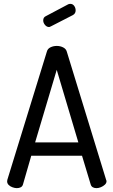

<svg xmlns="http://www.w3.org/2000/svg" viewBox="-20 -975 588 995"><path d="M67 0Q57 0 44.5 -4.5Q32 -9 24.5 -17Q17 -25 17 -35Q17 -39 18 -43L223 -708Q227 -723 242 -730Q257 -737 274 -737Q292 -737 307 -729.5Q322 -722 326 -708L530 -43Q532 -39 532 -36Q532 -26 523.5 -18Q515 -10 503 -5Q491 0 480 0Q469 0 461 -4.5Q453 -9 450 -19L405 -168H142L99 -19Q96 -9 87.5 -4.5Q79 0 67 0ZM162 -237H386L274 -613ZM234 -835Q222 -835 213 -846Q204 -857 204 -869Q204 -885 217 -891L334 -953Q340 -955 344 -955Q357 -955 364.5 -944.5Q372 -934 372 -921Q372 -905 358 -897L245 -839Q242 -838 239.5 -836.5Q237 -835 234 -835Z"/></svg>

Font: Dosis Medium
Style: Regular
Weight: 500
Designer: EdgarTolentino, PabloImpallari, IginoMarini
Foundry: EdgarTolentino, PabloImpallari, IginoMarini
Version: Version 3.001; ttfautohint (v1.8.2)